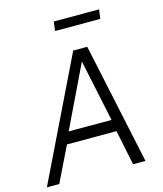

<svg xmlns="http://www.w3.org/2000/svg" viewBox="-131 -1011 943 1108"><g transform="rotate(-15 340.5 -457.0)"><path d="M567 -914H296L289 -859H559ZM10 0H84L186 -209H482L525 0H599L445 -723H361ZM215 -279 393 -649 471 -279Z"/></g></svg>

Font: United Sans Light
Style: Italic
Weight: 300
Italic angle: -8°
Designer: Pablo Impallari, Rodrigo Fuenzalida (Modified by Dan O. Williams)
Version: Version 1.000;PS 001.000;hotconv 1.0.88;makeotf.lib2.5.64775